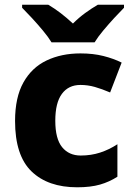

<svg xmlns="http://www.w3.org/2000/svg" viewBox="-20 -786 566 816"><path d="M308 10Q184 10 114 -57.5Q44 -125 44 -272Q44 -372 79.5 -435.5Q115 -499 178 -529Q241 -559 322 -559Q376 -559 419.5 -548Q463 -537 497 -520L448 -393Q413 -408 383 -416.5Q353 -425 322 -425Q271 -425 243 -387Q215 -349 215 -273Q215 -196 244 -160.5Q273 -125 323 -125Q367 -125 405.5 -137.5Q444 -150 479 -173V-35Q445 -13 405 -1.5Q365 10 308 10ZM199 -606Q185 -629 162.5 -656Q140 -683 116.5 -708.5Q93 -734 74 -753V-766H185Q212 -750 237.5 -730.5Q263 -711 290 -686Q315 -711 342.5 -731Q370 -751 396 -766H507V-753Q489 -735 465.5 -709.5Q442 -684 419 -656.5Q396 -629 382 -606Z"/></svg>

Font: Noto Sans Bengali ExtraBold
Style: Regular
Weight: 800
Designer: Jelle Bosma - Monotype Design Team
Foundry: Monotype Imaging Inc.
Version: Version 2.003; ttfautohint (v1.8.4.7-5d5b)